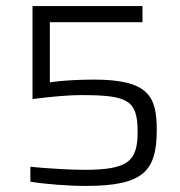

<svg xmlns="http://www.w3.org/2000/svg" viewBox="-20 -605 591 632"><path d="M262 7C453 7 496 -42 496 -178C496 -288 469 -343 288 -343C241 -343 182 -340 144 -334V-532H449V-585H87V-279C148 -287 210 -292 244 -292C400 -292 433 -277 433 -171C433 -75 403 -46 258 -46C214 -46 142 -50 80 -56V-7C127 1 205 7 262 7Z"/></svg>

Font: Saira UNSAM Light SC
Style: Regular
Weight: 300
Designer: Hector Gatti with collaboration of the Omnibus-Type team
Foundry: Omnibus-Type
Version: Version 1.072;PS 001.072;hotconv 1.0.88;makeotf.lib2.5.64775